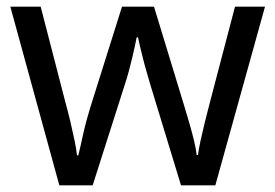

<svg xmlns="http://www.w3.org/2000/svg" viewBox="-20 -557 826 576"><path d="M431 -303Q425 -324 419 -344.5Q413 -365 408.5 -383.5Q404 -402 400 -418Q396 -434 394 -445H390Q388 -434 384.5 -418Q381 -402 376.5 -383Q372 -364 366.5 -343.5Q361 -323 354 -302L258 -1H158L11 -537H102L176 -251Q184 -222 191 -192.5Q198 -163 203.5 -136.5Q209 -110 211 -91H215Q218 -103 222 -121Q226 -139 230.5 -159Q235 -179 240.5 -199Q246 -219 251 -235L346 -537H442L534 -235Q541 -212 548.5 -186Q556 -160 562 -135.5Q568 -111 570 -92H574Q576 -109 581.5 -134.5Q587 -160 594.5 -190.5Q602 -221 610 -251L685 -537H775L626 -1H523Z"/></svg>

Font: ugurmukhi15
Style: Book
Weight: 400
Designer: Jelle Bosma - Monotype Design Team
Foundry: Monotype Imaging Inc.
Version: Version 2.003